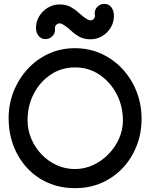

<svg xmlns="http://www.w3.org/2000/svg" viewBox="-20 -957 774 990"><path d="M469.7 -876Q469.7 -878.9 469 -882.1Q468.3 -885.3 468.3 -888.2Q468.3 -908.2 482.7 -922.6Q497.1 -937 517.1 -937H517.6Q542 -937 554.7 -918.9Q567.4 -900.9 567.4 -874.5Q567.4 -841.8 550.8 -814.5Q534.2 -787.1 506.8 -770.8Q479.5 -754.4 447.3 -754.4Q413.1 -754.4 389.6 -767.3Q366.2 -780.3 347.7 -797.9Q329.1 -815.4 309.1 -828.1Q296.4 -836.4 288.1 -836.4Q277.3 -836.4 270.3 -829.3Q263.2 -822.3 263.2 -812Q263.2 -810.1 263.4 -808.1Q263.7 -806.2 263.7 -804.2Q263.7 -784.2 249.3 -769.8Q234.9 -755.4 214.8 -755.4Q192.4 -755.4 179 -772Q165.5 -788.6 165.5 -813Q165.5 -845.7 182.1 -873Q198.7 -900.4 226.3 -917.2Q253.9 -934.1 286.6 -934.1Q321.3 -934.1 344.7 -920.9Q368.2 -907.7 387 -890.4Q405.8 -873 425.8 -859.9Q438 -852.1 445.8 -852.1Q456.1 -852.1 462.9 -858.9Q469.7 -865.7 469.7 -876ZM366.2 -708.5Q440.9 -708.5 503.7 -679.4Q566.4 -650.4 612.8 -599.9Q659.2 -549.3 684.6 -483.6Q710 -418 710 -344.2Q710 -270.5 684.8 -205.8Q659.7 -141.1 613.8 -91.8Q567.9 -42.5 505.1 -14.6Q442.4 13.2 366.7 13.2Q289.6 13.2 226.6 -14.9Q163.6 -43 118.4 -92.5Q73.2 -142.1 48.8 -207.3Q24.4 -272.5 24.4 -347.2Q24.4 -419.9 50 -484.9Q75.7 -549.8 121.8 -600.3Q168 -650.9 230.2 -679.7Q292.5 -708.5 366.2 -708.5ZM368.2 -609.4Q295.9 -609.4 240.5 -571.8Q185.1 -534.2 153.6 -472.4Q122.1 -410.6 122.1 -337.4Q122.1 -287.6 141.1 -242.2Q160.2 -196.8 193.8 -161.4Q227.5 -126 271.7 -105.7Q315.9 -85.4 366.2 -85.4Q416.5 -85.4 461.2 -106.4Q505.9 -127.4 540.3 -163.1Q574.7 -198.7 594.2 -243.4Q613.8 -288.1 613.8 -335Q613.8 -410.6 580.8 -472.9Q547.9 -535.2 492.2 -572.3Q436.5 -609.4 368.2 -609.4Z"/></svg>

Font: Manjari
Style: Bold
Weight: 700
Designer: Santhosh Thottingal <santhosh.thottingal@gmail.com>
Version: Version 2.000